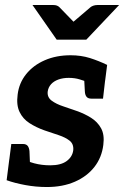

<svg xmlns="http://www.w3.org/2000/svg" viewBox="-20 -744 499 772"><path d="M168.7 8Q124.2 8 81.2 0Q38.3 -8 6.7 -19.4L17.4 -103.7L77.5 -105.6Q87.3 -95.5 117.6 -87.4Q147.9 -79.3 182 -79.3Q224.7 -79.3 247.9 -96.3Q271.1 -113.3 274.5 -139.8Q276.9 -164.7 260.1 -178.2Q243.2 -191.6 215.6 -200.7Q187.9 -209.9 159 -219.7Q125.2 -231.7 98.6 -248.9Q72 -266 58.7 -293.8Q45.3 -321.6 50.9 -363.4Q56.4 -410.1 85.1 -445.8Q113.7 -481.6 159.9 -501.7Q206 -521.8 263.8 -521.8Q305.9 -521.8 341.6 -510.6Q377.2 -499.3 410.8 -483L402.8 -420.2L338.8 -412.4Q321.1 -418.4 301 -424.6Q281 -430.9 256.3 -430.9Q233 -430.9 214.6 -424.2Q196.2 -417.5 185.2 -405.2Q174.2 -392.9 171.8 -375.9Q169.3 -353 187.7 -339.3Q206 -325.7 234.1 -316.5Q262.2 -307.4 288.6 -297.8Q320.1 -286.7 346.1 -270.4Q372.2 -254.1 386.5 -228.1Q400.8 -202.1 395.4 -161.3Q389.2 -110.6 359.5 -72.6Q329.8 -34.6 280.9 -13.3Q232 8 168.7 8ZM317.3 -447.4 403.2 -425.3 394.2 -347.3H348.1Q333.7 -347.3 327.7 -355.2Q321.7 -363.2 321.2 -376.4ZM101.4 -65 15.4 -87.1 25.4 -165.1H71.5Q85.5 -165.1 91.5 -157.2Q97.4 -149.3 98.5 -136ZM458.9 -723.8 326.9 -584.4H208L110.7 -723.8H194.8Q210.2 -723.8 218.9 -715.1L275.5 -656.7L344 -715.1Q348.1 -718.7 355.8 -721.3Q363.5 -723.8 371.3 -723.8Z"/></svg>

Font: Aleo
Style: Italic
Weight: 400
Italic angle: -7°
Designer: Alessio Laiso
Foundry: Alessio Laiso
Version: Version 2.001;gftools[0.9.29]